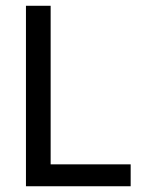

<svg xmlns="http://www.w3.org/2000/svg" viewBox="-20 -648 500 668"><path d="M70.3 0V-627.9H156.2V-76.2H434.6V0Z"/></svg>

Font: Padauk GrcRegTest
Style: Regular
Weight: 500
Designer: Debbi Hosken
Foundry: SIL
Version: Version 2.0